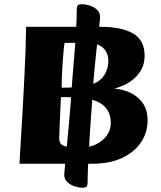

<svg xmlns="http://www.w3.org/2000/svg" viewBox="-20 -764 753 896"><path d="M71.1 0Q71.6 -13 73.7 -50.6Q75.8 -88.2 79.3 -142.8Q82.8 -197.4 86.3 -262.5Q89.8 -327.5 93.3 -394.8Q96.8 -462 99.1 -525.4Q101.3 -588.8 101.8 -639H448Q547.5 -639 601.2 -607.8Q654.9 -576.5 654.9 -504Q654.9 -468.8 640.9 -442Q626.9 -415.3 604.8 -396.4Q582.7 -377.5 558.6 -366.5Q534.4 -355.5 513.8 -350.8Q584 -343.8 626.4 -305.6Q668.8 -267.4 668.8 -202.8Q668.8 -146 638.3 -100.2Q607.8 -54.5 550.2 -27.2Q492.7 0 411.9 0ZM358.3 -75.5Q398.7 -75.5 429.9 -91.3Q461.1 -107 479.1 -132.8Q497 -158.6 497 -188.4Q497 -220.9 485.5 -243Q473.9 -265.1 454.4 -278.3Q435 -291.6 411.1 -298.2Q387.3 -304.9 362.8 -306.4Q321.9 -310.2 298.5 -310.6Q275.1 -310.9 264.4 -310.9Q263.4 -290.4 262.3 -266.8Q261.2 -243.2 260.1 -218.2Q258.9 -193.2 258.1 -168.7Q257.2 -144.3 256.4 -122Q255.7 -104.5 262.8 -94.2Q269.9 -83.8 292.5 -79.7Q315 -75.5 358.3 -75.5ZM267.7 -354.7Q341 -354.7 383.2 -363.7Q425.5 -372.8 445.9 -390.2Q466.2 -407.2 475.9 -430.8Q485.6 -454.4 485.6 -478.8Q485.6 -520 458.8 -542.5Q432 -565 378.8 -565Q368.6 -565 344.4 -564.5Q320.3 -564 281.4 -563.5Q279.1 -552.6 276.6 -526.1Q274.1 -499.5 272 -466.7Q269.9 -433.8 268.6 -403.6Q267.4 -373.3 267.7 -354.7ZM364.8 112Q348.5 112 328.5 105.6Q308.6 99.2 294.2 85.8Q279.7 72.3 279.7 51.3Q279.7 47.5 282 24.2Q284.2 0.8 287.6 -35.4Q291 -71.6 295 -114.9Q298.9 -158.2 303.1 -202.3Q307.2 -246.4 310.2 -285.9Q313.2 -325.4 314.7 -353.2Q315.5 -365.5 317.8 -396Q320.2 -426.4 323.7 -468.1Q327.2 -509.8 330.7 -555.1Q334.1 -600.4 336.1 -642.6Q338.1 -684.8 338.1 -716.8Q338.1 -732.2 342.1 -738.2Q346.1 -744.2 362.2 -744.2H363.2Q379.5 -744.2 399.3 -738Q419.1 -731.7 433.2 -718.1Q447.2 -704.6 447.2 -683.5Q447.2 -679.7 445 -659.3Q442.8 -638.8 439 -607Q435.3 -575.2 430.9 -537.1Q426.5 -499.1 422.8 -459.5Q419 -419.9 416 -383.4Q413 -346.9 411.5 -319.1Q411.5 -312.4 409.8 -287.4Q408 -262.4 405.2 -226.3Q402.3 -190.2 399.8 -147.9Q397.3 -105.6 394.8 -62.6Q392.3 -19.6 390.6 18.5Q388.9 56.6 388.9 84.6Q388.9 99.9 384.8 106Q380.8 112 364.8 112Z"/></svg>

Font: Briem Hand Thin
Style: Regular
Weight: 100
Designer: Gunnlaugur SE Briem, Eben Sorkin
Foundry: Sorkin Type Co.
Version: Version 1.003